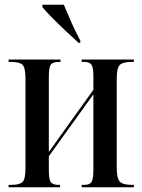

<svg xmlns="http://www.w3.org/2000/svg" viewBox="-20 -786 597 806"><path d="M16 0V-10H28Q62 -10 74.5 -22Q87 -34 87 -82V-454Q87 -502 74.5 -514Q62 -526 28 -526H16V-536H234V-526H227Q202 -526 193.5 -515Q185 -504 185 -464V-148L372 -409V-465Q372 -503 364 -514.5Q356 -526 333 -526H323V-536H542V-526H532Q496 -526 483 -513.5Q470 -501 470 -454V-84Q470 -37 483 -23.5Q496 -10 532 -10H542V0H323V-10H334Q357 -10 364.5 -22.5Q372 -35 372 -76V-390L185 -130V-74Q185 -32 193.5 -21Q202 -10 226 -10H232V0ZM310 -606Q287 -627 256.5 -655.5Q226 -684 199 -711.5Q172 -739 158 -756V-766H248Q262 -732 279.5 -692.5Q297 -653 317 -616V-606Z"/></svg>

Font: Noto Serif Display ExtraCondensed Medium
Style: Regular
Weight: 500
Width: 2
Designer: Monotype Design Team
Foundry: Monotype Imaging Inc.
Version: Version 2.009